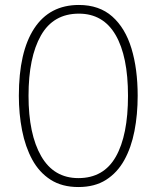

<svg xmlns="http://www.w3.org/2000/svg" viewBox="-20 -744 631 774"><path d="M535 -358Q535 -282 522 -215.5Q509 -149 481 -98.5Q453 -48 407.5 -19Q362 10 296 10Q230 10 184 -19.5Q138 -49 110 -100.5Q82 -152 69 -218.5Q56 -285 56 -358Q56 -535 118 -629.5Q180 -724 298 -724Q380 -724 432.5 -677.5Q485 -631 510 -548.5Q535 -466 535 -358ZM95 -358Q95 -203 146 -114.5Q197 -26 296 -26Q398 -26 447 -112.5Q496 -199 496 -358Q496 -517 446 -603Q396 -689 298 -689Q195 -689 145 -601Q95 -513 95 -358Z"/></svg>

Font: Noto Sans Gujarati UI Condensed ExtraLight
Style: Regular
Weight: 200
Width: 3
Designer: Jelle Bosma - Monotype Design Team, Universal Thirst
Foundry: Monotype Imaging Inc.
Version: Version 2.106; ttfautohint (v1.8.4.7-5d5b)